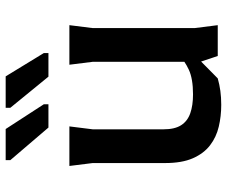

<svg xmlns="http://www.w3.org/2000/svg" viewBox="-80 -688 781 660"><g transform="rotate(-90 310.0 -358.5)"><path d="M279 12Q240 12 204 3.5Q168 -5 140 -26.5Q112 -48 95.5 -85.5Q79 -123 79 -181V-430L69 -510H205L195 -430V-186Q195 -148 209 -126Q223 -104 250 -94.5Q277 -85 315 -85Q369 -85 400 -99.5Q431 -114 452 -135V-81L370 0Q349 6 327 9Q305 12 279 12ZM447 0 427 -60V-430L417 -510H553L543 -430V-79L553 0ZM457 -582H376L269 -713V-729H377L457 -598ZM281 -582H201L89 -713V-729H196L281 -598Z"/></g></svg>

Font: AR One Sans SemiBold
Style: Regular
Weight: 600
Designer: Niteesh Yadav
Foundry: Niteesh Yadav
Version: Version 1.001;gftools[0.9.33]